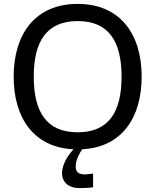

<svg xmlns="http://www.w3.org/2000/svg" viewBox="-20 -754 794 984"><path d="M378 -646C538 -646 603 -541 603 -361C603 -181 538 -76 378 -76C218 -76 153 -181 153 -361C153 -541 218 -646 378 -646ZM457 136 417 140C384 140 368 129 368 99C368 68 385 35 401 11C604 1 706 -151 706 -361C706 -579 596 -734 378 -734C160 -734 50 -579 50 -361C50 -150 153 2 357 11C334 35 298 84 298 133C298 180 331 210 388 210C398 210 436 209 457 206Z"/></svg>

Font: Perun
Style: Regular
Weight: 400
Foundry: Copyright (c) Stefan Peev, Context Ltd, 2016
Version: Version 1.089